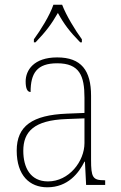

<svg xmlns="http://www.w3.org/2000/svg" viewBox="-20 -786 514 816"><path d="M124 -619V-606H131C175 -652 198 -682 226 -731C253 -682 276 -652 321 -606H328V-619C300 -657 261 -721 244 -766H207C192 -721 152 -657 124 -619ZM181 10C269 10 315 -51 339 -99H341L346 0H427V-20H422C374 -20 367 -33 367 -107V-379C367 -486 326 -542 223 -542C123 -542 89 -487 89 -440C89 -410 96 -395 110 -395C110 -475 137 -517 223 -517C318 -517 339 -464 339 -371V-306L264 -303C118 -297 51 -251 51 -146C51 -40 106 10 181 10ZM184 -15C109 -15 79 -74 79 -145C79 -226 124 -275 262 -280L339 -283V-178C339 -100 273 -15 184 -15Z"/></svg>

Font: Noto Serif Myanmar SemiCondensed Thin
Style: Regular
Weight: 100
Width: 4
Designer: Ben Mitchell and the Monotype Design Team
Foundry: Monotype Imaging Inc.
Version: Version 2.106